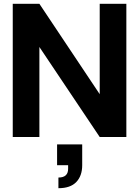

<svg xmlns="http://www.w3.org/2000/svg" viewBox="-20 -720 731 1009"><path d="M47 0V-700H187L504 -225V-700H644V0H504L187 -473V0ZM287 269V213Q338 213 338 167V148H280V39H412V148Q412 204 381 236.5Q350 269 287 269Z"/></svg>

Font: Host Grotesk Black
Style: Regular
Weight: 900
Designer: Doğukan Karapınar based on Poppins by Indian Type Foundry, Jonny Pinhorn
Foundry: Element Type
Version: Version 1.000; ttfautohint (v1.8.4.7-5d5b);gftools[0.9.33]